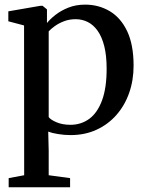

<svg xmlns="http://www.w3.org/2000/svg" viewBox="-20 -573 628 830"><path d="M17.5 236.5V197L84.5 184.5L84 -463L16 -481V-524L155 -548H164L183 -532.5V-473.5Q196 -490 219.5 -508.5Q243 -527 275.5 -540Q308 -553 348 -553Q406.5 -553 454.2 -524.8Q502 -496.5 529.8 -438Q557.5 -379.5 557.5 -289Q557.5 -225.5 538.2 -171Q519 -116.5 482.8 -75.5Q446.5 -34.5 396.5 -11.8Q346.5 11 285 11Q258 11 230.8 6.5Q203.5 2 188.5 -4L190.5 78.5V184.5L283 197V236.5ZM284.5 -33.5Q330.5 -33.5 365.8 -59.2Q401 -85 421 -138.8Q441 -192.5 441 -275.5Q441 -332.5 430.8 -373.2Q420.5 -414 402 -440Q383.5 -466 359.2 -478Q335 -490 307 -490Q279.5 -490 256.8 -481.2Q234 -472.5 217 -460.2Q200 -448 190.5 -437.5V-67Q198.5 -55.5 224.2 -44.5Q250 -33.5 284.5 -33.5Z"/></svg>

Font: Merriweather 60pt Medium
Style: Regular
Weight: 500
Version: Version 2.100